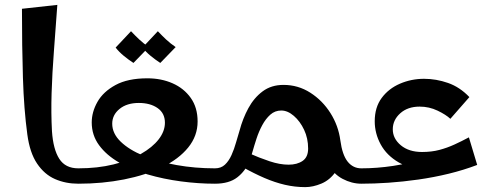

<svg xmlns="http://www.w3.org/2000/svg" viewBox="-20 -753 2021 787"><path d="M301 0Q249 0 205.5 -19Q162 -38 132 -82.5Q102 -127 92 -202Q78 -305 74 -434Q70 -563 70 -717L215 -733Q208 -634 201 -543.5Q194 -453 191.5 -371Q189 -289 193 -215Q198 -141 223 -102Q248 -63 301 -63L321 -31Z M301 0V-63Q380 -63 445 -79Q510 -95 557.5 -122Q605 -149 630.5 -182Q656 -215 656 -250Q656 -289 626 -310Q596 -331 549 -331Q500 -331 470 -306.5Q440 -282 440 -246Q440 -206 474.5 -172.5Q509 -139 568.5 -114.5Q628 -90 703.5 -76.5Q779 -63 861 -63L881 -31L861 0Q793 0 721.5 -9.5Q650 -19 585 -38Q520 -57 468 -87Q416 -117 386 -158Q356 -199 356 -251Q356 -294 379.5 -335.5Q403 -377 453.5 -404.5Q504 -432 584 -432Q641 -432 687.5 -411.5Q734 -391 762 -351.5Q790 -312 790 -255Q790 -196 751.5 -148.5Q713 -101 645 -68Q577 -35 488.5 -17.5Q400 0 301 0ZM527 -495Q507 -508 487.5 -524Q468 -540 454 -558L517 -625Q534 -607 551 -591Q568 -575 590 -560ZM637 -495Q617 -508 597.5 -524Q578 -540 564 -558L627 -625Q644 -607 661 -591Q678 -575 700 -560Z M1231 14Q1189 14 1148 4.5Q1107 -5 1064 -23.5Q1021 -42 973 -69L998 -126Q1043 -106 1085 -92Q1127 -78 1163 -78Q1198 -78 1220.5 -93.5Q1243 -109 1243 -144Q1243 -186 1226.5 -221Q1210 -256 1184.5 -278Q1159 -300 1133 -300Q1107 -300 1088 -283Q1069 -266 1055 -240Q1041 -214 1031.5 -185Q1022 -156 1015 -131Q1008 -106 1002 -92Q986 -52 952.5 -26Q919 0 861 0V-63Q886 -63 902 -78Q918 -93 929 -117.5Q940 -142 947.5 -169Q955 -196 962 -218Q975 -267 998 -309.5Q1021 -352 1056.5 -378.5Q1092 -405 1142 -405Q1202 -405 1252 -373Q1302 -341 1334.5 -289.5Q1367 -238 1375 -178Q1377 -168 1378 -157.5Q1379 -147 1379 -137Q1379 -82 1355.5 -48.5Q1332 -15 1297.5 -0.5Q1263 14 1231 14ZM1461 0Q1422 0 1384 -20Q1346 -40 1322 -84Q1298 -128 1298 -202L1375 -178Q1383 -118 1405 -90.5Q1427 -63 1461 -63L1481 -31Z M1737 -59Q1663 -59 1614 -87.5Q1565 -116 1540.5 -161Q1516 -206 1516 -256Q1516 -313 1544.5 -351.5Q1573 -390 1619.5 -410Q1666 -430 1718 -430Q1768 -430 1816.5 -413Q1865 -396 1904 -355L1826 -266Q1808 -283 1773.5 -299.5Q1739 -316 1700 -316Q1651 -316 1620.5 -288.5Q1590 -261 1590 -223Q1590 -185 1623 -157.5Q1656 -130 1710 -130Q1749 -130 1781 -138.5Q1813 -147 1842.5 -160.5Q1872 -174 1902 -190L1936 -77ZM1461 0V-63Q1525 -63 1591.5 -73Q1658 -83 1724.5 -105.5Q1791 -128 1851 -163L1936 -77Q1881 -56 1819.5 -41Q1758 -26 1694.5 -17Q1631 -8 1572 -4Q1513 0 1461 0Z"/></svg>

Font: Marhey Light
Style: Regular
Weight: 400
Version: Version 1.000